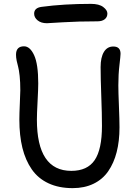

<svg xmlns="http://www.w3.org/2000/svg" viewBox="-20 -950 708 983"><path d="M220.2 -831.1Q190.4 -831.1 172.6 -845.7Q154.8 -860.4 154.8 -879.9Q154.8 -910.2 193.8 -915Q306.6 -930.2 445.8 -930.2Q487.3 -930.2 508.5 -914.1Q529.8 -897.9 529.8 -880.9Q529.8 -862.3 516.4 -851.6Q502.9 -840.8 479 -840.8Q380.9 -840.8 301.5 -835.9Q222.2 -831.1 220.2 -831.1ZM352.1 13.2Q281.2 13.2 228.3 -11.5Q175.3 -36.1 142.8 -82.8Q110.4 -129.4 94.7 -192.9Q79.1 -256.3 79.1 -337.9Q79.1 -367.2 81.5 -419.2Q84 -471.2 84 -487.8Q84 -529.8 80.6 -561.3Q77.1 -592.8 73 -607.7Q68.8 -622.6 65.4 -638.9Q62 -655.3 62 -669.9Q62 -712.9 103 -712.9Q133.8 -712.9 154.8 -667.2Q175.8 -621.6 175.8 -522.9Q175.8 -496.1 172.4 -431.6Q168.9 -367.2 168.9 -337.9Q168.9 -75.2 345.2 -75.2Q427.2 -75.2 464.6 -130.1Q502 -185.1 502 -305.2Q502 -366.7 498.5 -458.7Q495.1 -550.8 495.1 -606.9Q495.1 -656.2 512 -684.1Q528.8 -711.9 560.1 -711.9Q597.2 -711.9 597.2 -674.8Q597.2 -664.6 591.6 -616.9Q585.9 -569.3 585.9 -513.2Q585.9 -478.5 588.9 -407.2Q591.8 -335.9 591.8 -297.9Q591.8 -228 577.4 -171.6Q563 -115.2 534.2 -73.5Q505.4 -31.7 459 -9.3Q412.6 13.2 352.1 13.2Z"/></svg>

Font: Shantell Sans Normal
Style: Regular
Weight: 400
Designer: Stephen Nixon, Anya Danilova, Shantell Martin
Foundry: Arrow Type
Version: Version 1.006;[559af2be0]